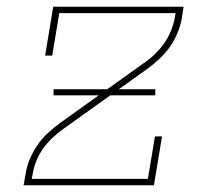

<svg xmlns="http://www.w3.org/2000/svg" viewBox="-20 -550 640 570"><path d="M50 0 56 -33Q59 -55 68 -76.5Q77 -98 90 -117.5Q103 -137 120.5 -153.5Q138 -170 157 -184L406 -362Q424 -374 439.5 -389Q455 -404 467 -421Q479 -438 487 -457.5Q495 -477 499 -497L501 -511H156L135 -385H114L138 -530H525L520 -497Q516 -475 507.5 -453.5Q499 -432 485.5 -412.5Q472 -393 454.5 -376.5Q437 -360 418 -346L169 -168Q152 -156 136 -141Q120 -126 108 -109Q96 -92 88 -72.5Q80 -53 77 -33L74 -19H419L440 -145H461L437 0ZM139 -267V-285H441V-267Z"/></svg>

Font: Iosevka Curly Slab ThEx
Style: Italic
Weight: 100
Width: 7
Italic angle: -9°
Monospace: yes
Designer: Belleve Invis
Foundry: Belleve Invis
Version: Version 11.1.0; ttfautohint (v1.8.3)